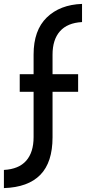

<svg xmlns="http://www.w3.org/2000/svg" viewBox="-75 -795 440 983"><path d="M345 -775V-682Q270 -678 232 -635Q194 -592 194 -515V-415H325V-325H194V-92Q194 36 131.5 100Q69 164 -55 168V75Q21 71 59 28Q97 -15 97 -93V-325H26V-415H97V-516Q97 -640 164.5 -705.5Q232 -771 345 -775Z"/></svg>

Font: Josefin Sans
Style: Regular
Weight: 400
Designer: Santiago Orozco
Foundry: Typemade
Version: Version 2.000